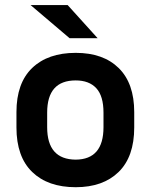

<svg xmlns="http://www.w3.org/2000/svg" viewBox="-20 -741 602 769"><path d="M45.9 -230.5V-292Q45.9 -408.2 108.9 -468.8Q171.9 -529.3 283.2 -529.3Q393.6 -529.3 455.6 -468.3Q517.6 -407.2 517.6 -292V-230.5Q517.6 -113.3 455.1 -52.2Q392.6 8.8 283.2 8.8Q171.9 8.8 108.9 -52.2Q45.9 -113.3 45.9 -230.5ZM394.5 -231.4V-290Q394.5 -356.4 365.7 -387.7Q336.9 -418.9 283.2 -418.9Q168.9 -418.9 168.9 -290V-231.4Q168.9 -102.5 283.2 -101.6Q394.5 -102.5 394.5 -231.4ZM102.5 -720.7H251L371.1 -587.9H258.8Z"/></svg>

Font: Altinn-DIN Exp
Style: DINExp-Bold
Weight: 700
Width: 7
Designer: Charles Nix
Foundry: Altinn
Version: Version 2.00